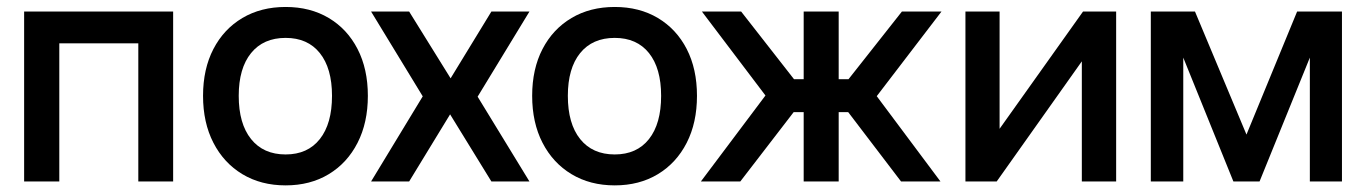

<svg xmlns="http://www.w3.org/2000/svg" viewBox="-20 -534 4020 565"><path d="M51 -500H489.5V0H387V-406.5H154.5V0H51Z M577.5 -252Q577.5 -331 608 -389.8Q638.5 -448.5 693.2 -481Q748 -513.5 820.5 -513.5Q893 -513.5 947.5 -481Q1002 -448.5 1032.2 -389.8Q1062.5 -331 1062.5 -252Q1062.5 -173 1032.2 -113.8Q1002 -54.5 947.5 -21.5Q893 11.5 820.5 11.5Q748 11.5 693.2 -21.5Q638.5 -54.5 608 -113.8Q577.5 -173 577.5 -252ZM957 -252Q957 -333 921.2 -377.8Q885.5 -422.5 820.5 -422.5Q755 -422.5 718.8 -377.8Q682.5 -333 682.5 -252Q682.5 -170 718.8 -124.8Q755 -79.5 820.5 -79.5Q885.5 -79.5 921.2 -124.8Q957 -170 957 -252Z M1072 -500H1184L1306 -303.5L1426 -500H1538L1385.5 -249.5L1538 0H1426L1304.5 -197.5L1184 0H1072L1224 -250.5Z M1546 -252Q1546 -331 1576.5 -389.8Q1607 -448.5 1661.8 -481Q1716.5 -513.5 1789 -513.5Q1861.5 -513.5 1916 -481Q1970.5 -448.5 2000.8 -389.8Q2031 -331 2031 -252Q2031 -173 2000.8 -113.8Q1970.5 -54.5 1916 -21.5Q1861.5 11.5 1789 11.5Q1716.5 11.5 1661.8 -21.5Q1607 -54.5 1576.5 -113.8Q1546 -173 1546 -252ZM1925.5 -252Q1925.5 -333 1889.8 -377.8Q1854 -422.5 1789 -422.5Q1723.5 -422.5 1687.2 -377.8Q1651 -333 1651 -252Q1651 -170 1687.2 -124.8Q1723.5 -79.5 1789 -79.5Q1854 -79.5 1889.8 -124.8Q1925.5 -170 1925.5 -252Z M2345 -500H2448V-301H2477L2634 -500H2750.5L2560 -251L2747.5 0H2631.5L2476 -204H2448V0H2345V-204H2315.5L2158.5 0H2042.5L2232.5 -253L2045.5 -500H2161L2316.5 -301H2345Z M2921.5 -500V-155L3167 -500H3264.5V0H3163.5V-353.5L2913 0H2821V-500Z M3686.5 0H3609.5L3462 -364.5V0H3366.5V-500H3496.5L3648 -138L3797 -500H3929V0H3834.5V-364.5Z"/></svg>

Font: Overused Grotesk Medium
Style: Regular
Weight: 525
Version: Version 0.004